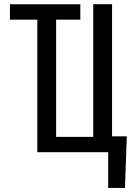

<svg xmlns="http://www.w3.org/2000/svg" viewBox="-20 -731 640 922"><path d="M159.2 -636.7V0H499.5V171.4H580.1L588.9 -76.2H518.1V-710.9H427.7V-73.7H249.5V-636.7H365.7V-710.4H27.8V-636.7Z"/></svg>

Font: Roboto Mono
Style: Regular
Weight: 400
Monospace: yes
Designer: Google
Version: Version 3.000